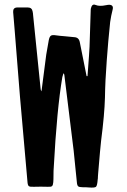

<svg xmlns="http://www.w3.org/2000/svg" viewBox="-20 -743 561 847"><path d="M372 84Q363 83 345 83Q330 83 325 79Q320 75 319 60Q317 45 312.5 -3.5Q308 -52 305 -78Q292 -189 264 -411Q264 -416 260 -420Q257 -412 255 -403Q231 -262 217 -2Q216 8 216 29Q216 50 215 61Q214 74 209.5 78Q205 82 190 81Q160 80 130 81Q112 82 107 78Q102 74 101 57L68 -318Q64 -366 56.5 -462Q49 -558 45 -606Q44 -620 41.5 -648Q39 -676 38 -690Q37 -709 55 -710H103Q121 -710 124 -692Q126 -682 126 -677L144 -500L159 -353Q159 -346 163 -340L184 -502Q187 -523 195 -565Q198 -581 204.5 -585.5Q211 -590 228 -587Q241 -585 267 -583Q282 -581 308 -579Q328 -578 332 -557L362 -407H366Q367 -421 369 -447.5Q371 -474 372.5 -495.5Q374 -517 375 -536Q376 -562 377.5 -614Q379 -666 380 -692Q380 -702 381 -706Q386 -728 402 -721Q419 -714 447 -720Q457 -722 462 -722Q482 -721 477 -701Q470 -674 466 -646Q457 -561 451 -477Q444 -385 443 -312Q441 -238 426 -122Q423 -98 413 22Q412 27 412 36Q412 45 411 49Q409 76 403.5 81Q398 86 372 84Z"/></svg>

Font: Because We Connect
Style: Regular
Weight: 400
Designer: Liz Wetzel, Aaron Williamson, Russ McMullin
Foundry: Red Hat
Version: Version 1.000